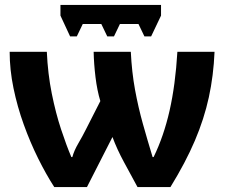

<svg xmlns="http://www.w3.org/2000/svg" viewBox="-20 -755 925 775"><path d="M846 -546Q842 -450 823 -362.5Q804 -275 766.5 -187Q729 -99 668 0H535Q509 -48 480.5 -100.5Q452 -153 434 -202L331 0H199Q166 -51 134 -115.5Q102 -180 76 -252Q50 -324 34.5 -399Q19 -474 19 -546H169Q173 -457 189 -377.5Q205 -298 226.5 -233Q248 -168 268 -121H272Q279 -147 296 -176Q313 -205 327 -233L385 -347Q372 -390 365.5 -443.5Q359 -497 358 -546H508Q512 -464 525 -393Q538 -322 556.5 -256Q575 -190 596 -121H600Q641 -205 664.5 -308.5Q688 -412 696 -546ZM630 -735V-692L590 -608H563L539 -658H464L440 -608H413L389 -658H314L290 -608H263L224 -692V-735Z"/></svg>

Font: Noto Sans IKEA
Style: Bold
Weight: 600
Designer: Monotype Design Team
Foundry: Monotype Imaging Inc.
Version: Version 2.001